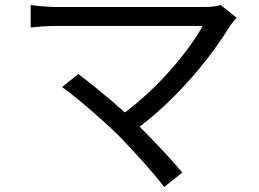

<svg xmlns="http://www.w3.org/2000/svg" viewBox="-20 -705 1040 770"><path d="M865 -685C851 -680 829 -677 801 -677H205C170 -677 131 -681 103 -685V-595C123 -597 166 -601 205 -601H793C743 -511 628 -364 481 -254C413 -315 331 -381 294 -408L229 -356C282 -319 398 -219 458 -159C521 -94 601 -6 638 45L711 -13C671 -62 600 -137 540 -197C705 -323 832 -486 904 -603C910 -612 919 -623 929 -634Z"/></svg>

Font: Noto Sans Mono CJK SC Regular
Style: Regular
Weight: 400
Designer: Ryoko NISHIZUKA (kana & ideographs); Paul D. Hunt (Latin, Greek & Cyrillic); Wenlong ZHANG (bopomofo); Sandoll Communica
Foundry: Adobe Systems Incorporated
Version: Version 1.005;PS 1.005;hotconv 1.0.96;makeotf.lib2.5.65012